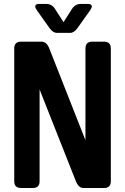

<svg xmlns="http://www.w3.org/2000/svg" viewBox="-20 -941 626 961"><path d="M85.4 0Q51.3 0 51.3 -33.7V-698.7Q51.3 -732.4 85.4 -732.4H188Q213.4 -732.4 226.6 -698.7L407.7 -239.3V-698.7Q407.7 -732.4 441.9 -732.4H500.5Q534.7 -732.4 534.7 -698.7V-33.7Q534.7 0 500.5 0H397.9Q373 0 359.9 -33.7L178.2 -493.2V-33.7Q178.2 0 144 0ZM210.9 -921.4Q239.3 -921.4 254.9 -897L297.9 -830.1L340.8 -897Q356.4 -921.4 384.8 -921.4H420.4Q439.5 -921.4 439.5 -908.7Q439.5 -901.4 430.2 -888.2L367.7 -800.3Q350.6 -776.4 330.6 -776.4H265.1Q245.1 -776.4 228 -800.3L165.5 -888.2Q156.2 -901.4 156.2 -908.7Q156.2 -921.4 175.3 -921.4Z"/></svg>

Font: Simply Mono
Style: Bold
Weight: 700
Designer: Wojciech Kalinowski "wmk69" (wmk69@o2.pl)
Foundry: Wojciech Kalinowski "wmk69" (wmk69@o2.pl)
Version: Version 1.0.0